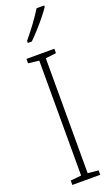

<svg xmlns="http://www.w3.org/2000/svg" viewBox="-181 -986 594 1022"><g transform="rotate(-20 116.0 -474.5)"><path d="M195 0H37V-25L98 -31V-682L37 -689V-714H195V-689L135 -682V-31L195 -25ZM223 -941Q207 -917 184.5 -889.5Q162 -862 138 -835.5Q114 -809 95 -791H73V-803Q106 -843 131 -877Q156 -911 180 -949H223Z"/></g></svg>

Font: Noto Sans Malayalam ExtraCondensed ExtraLight
Style: Regular
Weight: 200
Width: 2
Designer: Jelle Bosma - Monotype Design Team
Foundry: Monotype Imaging Inc.
Version: Version 2.104; ttfautohint (v1.8.4.7-5d5b)